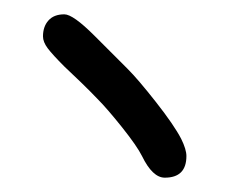

<svg xmlns="http://www.w3.org/2000/svg" viewBox="-20 -708 320 268"><path d="M40 -657.2Q40 -670.9 47.6 -679.4Q55.2 -688 69.8 -688Q82 -688 111.8 -658.2L158.2 -611.8Q172.4 -597.7 197.8 -565.4Q223.1 -533.2 232.9 -514.2Q240.2 -499.5 240.2 -490.2Q240.2 -460 210 -460Q192.9 -460 178.2 -490.2Q171.4 -503.9 150.4 -530.3Q129.4 -556.6 116.2 -569.8Q106.4 -580.1 93.3 -592.8Q80.1 -605.5 69.8 -615.2Q53.2 -631.8 46.6 -640.6Q40 -649.4 40 -657.2Z"/></svg>

Font: Pecita
Style: Book
Weight: 400
Width: 6
Version: Version 3.4.1